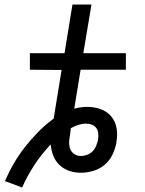

<svg xmlns="http://www.w3.org/2000/svg" viewBox="-20 -755 640 848"><path d="M78 73 2 45Q19 5 41 -33Q63 -71 90.5 -106Q118 -141 149.5 -173Q181 -205 217 -231L252 -446L112 -447V-520H265L300 -735H384L348 -520H536V-447H336L308 -275Q322 -279 337 -281Q352 -283 366 -283Q397 -283 425.5 -272.5Q454 -262 472 -240Q490 -218 495 -188Q500 -158 494 -127Q494 -126 494 -125.5Q494 -125 494 -124Q489 -98 476.5 -71.5Q464 -45 441.5 -26.5Q419 -8 391.5 0Q364 8 337 8Q310 8 285.5 -0.5Q261 -9 243 -26Q225 -43 215.5 -67Q206 -91 204 -117Q164 -75 132 -26.5Q100 22 78 73ZM337 -66Q350 -66 364 -71Q378 -76 388.5 -86.5Q399 -97 404.5 -110.5Q410 -124 413 -137Q415 -151 414 -164.5Q413 -178 406 -188.5Q399 -199 386.5 -204Q374 -209 360 -209Q343 -209 326 -203.5Q309 -198 293 -189Q293 -185 292 -181Q291 -177 291 -173Q288 -155 286 -137Q284 -119 288 -103Q292 -87 305.5 -76.5Q319 -66 337 -66Z"/></svg>

Font: Iosevka SS04 Extended Oblique
Style: Regular
Weight: 400
Width: 7
Italic angle: -9°
Monospace: yes
Designer: Belleve Invis
Foundry: Belleve Invis
Version: Version 19.0.0; ttfautohint (v1.8.4)